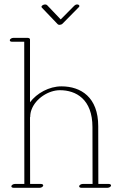

<svg xmlns="http://www.w3.org/2000/svg" viewBox="-20 -850 556 878"><path d="M332.8 -829.6C327.9 -829.6 323.5 -827.6 320.1 -824.2L257.6 -761.2L195.1 -826.7C193.1 -828.6 189.7 -829.6 186.3 -829.6C179 -829.6 169.7 -824.7 169.7 -818.8C169.7 -817.4 170.7 -815.9 171.6 -814.9L243.9 -739.3C245.4 -737.8 248.3 -736.3 251.7 -736.3C256.6 -736.3 262.5 -738.3 265.9 -741.7L340.6 -817.4C342.5 -819.3 343 -820.8 343 -822.8C343 -826.7 338.1 -829.6 332.8 -829.6ZM24.9 -665.5C24.9 -661.6 28.8 -659.2 34.7 -659.2H90.8L91.3 -8.8H48.3C41.5 -8.8 34.2 -4.9 32.2 0C30.3 4.9 35.2 8.8 42 8.8H161.1C168 8.8 175.3 4.9 177.2 0C179.2 -4.9 174.3 -8.8 167.5 -8.8H117.7L117.2 -313.5C117.7 -314.5 118.2 -314.9 118.2 -315.9C118.2 -326.7 120.1 -337.9 124 -348.1C143.1 -400.4 202.6 -437.5 253.9 -437.5C327.1 -437.5 402.8 -397 402.8 -268.6L403.3 -8.8H358.4C351.6 -8.8 344.2 -4.9 342.3 0C340.3 4.9 345.2 8.8 352.1 8.8H471.2C478 8.8 487.8 4.4 487.8 -2C487.8 -5.9 483.4 -8.8 477.5 -8.8H429.7L429.2 -272.9C429.2 -405.3 350.1 -455.1 260.7 -455.1C204.6 -455.1 148.4 -423.8 117.2 -382.3V-669.9C117.2 -673.3 112.8 -676.8 106.9 -676.8H41C34.2 -676.8 24.9 -672.4 24.9 -665.5Z"/></svg>

Font: WireWyrm
Style: Light
Weight: 200
Version: Version 001.000